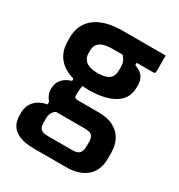

<svg xmlns="http://www.w3.org/2000/svg" viewBox="-186 -671 973 1045"><g transform="rotate(30 300.0 -148.5)"><path d="M100 -77Q100 -100 108 -118.5Q116 -137 133.5 -151Q151 -165 178 -173V-205L241 -181Q238 -166 236.5 -150.5Q235 -135 235 -118Q235 -106 240 -101.5Q245 -97 257 -97H386Q445 -97 483 -77Q521 -57 539.5 -21.5Q558 14 558 60V97Q558 131 547.5 159Q537 187 515 207.5Q493 228 460.5 239Q428 250 384 250H180Q128 250 93.5 236.5Q59 223 41.5 197.5Q24 172 24 134V116Q24 86 36.5 63Q49 40 72 25Q95 10 126 5V-33L200 12Q183 17 174.5 26Q166 35 161.5 46.5Q157 58 157 73V104Q157 121 162.5 132Q168 143 180 148Q192 153 212 153H370Q385 153 395 149.5Q405 146 411 140Q418 133 421 121.5Q424 110 424 96V69Q424 41 412 29Q400 17 370 17H190Q167 17 146.5 4.5Q126 -8 113 -30Q100 -52 100 -77ZM339 -439 433 -446V-419Q468 -407 484 -386Q500 -365 500 -331V-316Q500 -272 475.5 -241Q451 -210 401.5 -192.5Q352 -175 278 -175Q204 -175 152.5 -195.5Q101 -216 75 -255Q49 -294 49 -348V-370Q49 -425 75 -464.5Q101 -504 152.5 -525.5Q204 -547 278 -547Q346 -547 414 -547Q482 -547 550 -547Q550 -522 550 -496.5Q550 -471 550 -445Q550 -441 547 -437.5Q544 -434 539 -434Q496 -434 455 -434Q414 -434 371 -434Q328 -434 278 -434Q230 -434 205 -417Q180 -400 180 -364V-347Q180 -332 184.5 -322Q189 -312 197 -303Q209 -291 229 -285Q249 -279 278 -279Q326 -279 348 -296.5Q370 -314 370 -350V-371Q370 -385 367 -396.5Q364 -408 357.5 -418Q351 -428 339 -439Z"/></g></svg>

Font: Recursive
Style: Bold
Weight: 700
Version: Version 1.085